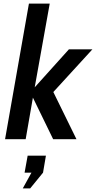

<svg xmlns="http://www.w3.org/2000/svg" viewBox="-20 -770 531 1062"><path d="M140 -750H255L172 -287L361 -497H491L275 -261L403 0H274L162 -230L122 0H8ZM106 272 154 185H116L133 91H234L218 185L147 272Z"/></svg>

Font: Cabin SemiBold
Style: Italic
Weight: 600
Italic angle: -7°
Designer: Pablo Impallari
Foundry: Pablo Impallari. http://www.impallari.com Igino Marini. http://www.ikern.com
Version: Version 2.200